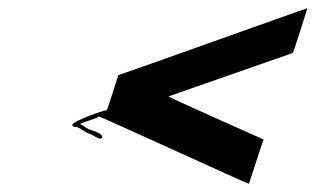

<svg xmlns="http://www.w3.org/2000/svg" viewBox="-20 -636 769 468"><path d="M268.5 -453C268.5 -453 240.9 -366 240.2 -367C235.8 -369 158.3 -341 156.5 -332C155.4 -325 164.3 -328 168.7 -326C180.1 -321 187.7 -313 200.5 -309C206.2 -308 221.9 -294 227.4 -299C235.9 -307 212.6 -316 205.2 -318C192.1 -321 185.6 -329 175.1 -334C190.3 -341 207.2 -344 221.6 -352C222.9 -353 585.2 -187 586.5 -188C587.8 -189 621.5 -296 622.5 -296C622.5 -296 388.3 -400 390.6 -401L694 -507C695 -507 729 -615 729.3 -616C729.6 -617 269.2 -452 268.5 -453Z"/></svg>

Font: Hussar Wojna
Style: 3Obl
Weight: 400
Designer: Robert Jablonski
Foundry: Cannot Into Space Fonts
Version: Version 1.01